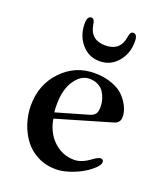

<svg xmlns="http://www.w3.org/2000/svg" viewBox="-136 -807 764 906"><g transform="rotate(20 246.5 -354.0)"><path d="M145.5 -681.6Q145.5 -718.8 166 -718.8Q174.8 -718.8 179.2 -711.4Q183.6 -704.1 185.5 -689.5Q197.3 -617.2 271.5 -617.2Q345.7 -617.2 357.4 -689.5Q359.4 -704.1 363.8 -711.4Q368.2 -718.8 377 -718.8Q397.5 -718.8 397.5 -681.6Q397.5 -621.1 361.8 -579.6Q326.2 -538.1 271.5 -538.1Q216.8 -538.1 181.2 -579.6Q145.5 -621.1 145.5 -681.6ZM39.1 -232.4Q39.1 -336.9 106.4 -407.2Q173.8 -477.5 270.5 -477.5Q320.3 -477.5 360.4 -462.4Q400.4 -447.3 421.9 -423.3Q443.4 -399.4 454.1 -375Q464.8 -350.6 464.8 -328.1Q464.8 -296.9 433.6 -289.1L160.2 -209Q171.9 -140.6 215.8 -100.1Q259.8 -59.6 318.4 -59.6Q355.5 -59.6 398.4 -91.8Q422.9 -109.4 433.6 -109.4Q449.2 -109.4 449.2 -94.7Q449.2 -82 430.2 -63.5Q411.1 -44.9 382.8 -28.3Q354.5 -11.7 318.4 0Q282.2 11.7 252 11.7Q201.2 11.7 160.2 -9.3Q119.1 -30.3 93.3 -64.9Q67.4 -99.6 53.2 -143.1Q39.1 -186.5 39.1 -232.4ZM152.3 -277.3Q152.3 -254.9 154.3 -238.3L313.5 -284.2Q334 -290 342.3 -301.3Q350.6 -312.5 350.6 -335.9Q350.6 -355.5 345.7 -373Q340.8 -390.6 330.6 -407.2Q320.3 -423.8 301.3 -434.1Q282.2 -444.3 256.8 -444.3Q214.8 -444.3 183.6 -398.9Q152.3 -353.5 152.3 -277.3Z"/></g></svg>

Font: Monomakh Unicode TT
Style: Medium
Weight: 500
Designer: Alexey Kryukov, Aleksandr Andreev
Version: Version 1.1